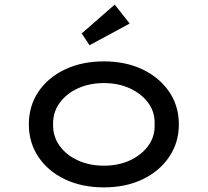

<svg xmlns="http://www.w3.org/2000/svg" viewBox="-20 -802 900 832"><path d="M430 10Q335 10 261.5 -25Q188 -60 146.5 -122Q105 -184 105 -263Q105 -343 146.5 -404.5Q188 -466 261.5 -501Q335 -536 430 -536Q525 -536 598 -501Q671 -466 713 -404.5Q755 -343 755 -263Q755 -184 713 -122Q671 -60 598 -25Q525 10 430 10ZM430 -84Q493 -84 543 -107Q593 -130 622.5 -170.5Q652 -211 650 -263Q652 -316 622.5 -356Q593 -396 543 -419Q493 -442 430 -442Q368 -442 317.5 -419Q267 -396 238 -355.5Q209 -315 210 -263Q209 -211 238 -170.5Q267 -130 317.5 -107Q368 -84 430 -84ZM368 -606 334 -657 477 -782 542 -700Z"/></svg>

Font: Lexend Peta
Style: Regular
Weight: 400
Designer: Bonnie Shaver-Troup, Thomas Jockin
Foundry: Lexend
Version: Version 1.007